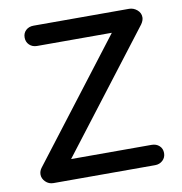

<svg xmlns="http://www.w3.org/2000/svg" viewBox="-79 -774 804 848"><g transform="rotate(-10 323.0 -350.0)"><path d="M597 -46Q597 -26 583 -13Q569 0 549 0H93Q72 0 57.5 -14.5Q43 -29 43 -47Q43 -63 54 -77L462 -609H127Q106 -609 92.5 -622Q79 -635 79 -655Q79 -675 92.5 -687.5Q106 -700 127 -700H555Q575 -700 591 -686.5Q607 -673 607 -653Q607 -639 596 -623L188 -91H549Q570 -91 583.5 -78.5Q597 -66 597 -46Z"/></g></svg>

Font: Quicksand Medium
Style: Regular
Weight: 500
Designer: Andrew Paglinawan
Foundry: Andrew Paglinawan
Version: Version 3.000